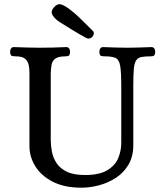

<svg xmlns="http://www.w3.org/2000/svg" viewBox="-20 -853 760 893"><path d="M359 20Q279 20 225 -8Q171 -36 144 -80Q117 -124 117 -173V-514Q117 -533 113.5 -550.5Q110 -568 97 -579.5Q84 -591 52 -591Q42 -591 35 -593Q28 -595 27 -612Q27 -620 31 -627Q35 -634 45 -634Q77 -633 105 -632Q133 -631 163 -631Q224 -631 288 -634Q298 -634 302 -627Q306 -620 306 -612Q305 -597 300 -594Q295 -591 286 -591Q252 -591 237.5 -580.5Q223 -570 220 -552.5Q217 -535 216 -514V-202Q216 -176 221.5 -147.5Q227 -119 243 -94.5Q259 -70 290.5 -54.5Q322 -39 375 -39Q443 -39 479.5 -61.5Q516 -84 530 -118Q544 -152 544 -188V-451Q544 -517 539 -546.5Q534 -576 517.5 -583.5Q501 -591 467 -591Q457 -591 450 -593Q443 -595 442 -612Q442 -620 446 -627Q450 -634 460 -634Q492 -633 517 -632Q542 -631 572 -631Q602 -631 627 -632Q652 -633 684 -634Q694 -634 698 -627Q702 -620 702 -612Q701 -597 696 -594Q691 -591 682 -591Q655 -591 638.5 -588Q622 -585 613.5 -572.5Q605 -560 602.5 -532.5Q600 -505 600 -457V-178Q600 -125 577.5 -87Q555 -49 518.5 -25.5Q482 -2 440 9Q398 20 359 20ZM382 -676Q352 -692 321 -711Q290 -730 258 -750Q235 -765 224.5 -782.5Q214 -800 231 -819Q248 -838 265.5 -832Q283 -826 305 -809Q324 -795 344 -776Q364 -757 382 -739Q400 -721 411 -710Q419 -703 415.5 -692.5Q412 -682 402.5 -676.5Q393 -671 382 -676Z"/></svg>

Font: Alice
Style: Regular
Weight: 400
Designer: Ksenia Yerulevich
Foundry: Cyreal (http://www.cyreal.org/)
Version: Version 2.003; ttfautohint (v1.8.3)